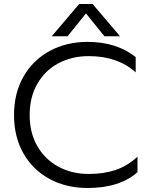

<svg xmlns="http://www.w3.org/2000/svg" viewBox="-20 -923 756 958"><path d="M375 -903H442L579 -742H501L409 -856L317 -742H238ZM50 -349Q50 -458 97 -540.5Q144 -623 227.5 -668.5Q311 -714 417 -714Q562 -714 657 -638V-562Q567 -643 423 -643Q338 -643 271 -607Q204 -571 166 -504.5Q128 -438 128 -349Q128 -260 166.5 -193.5Q205 -127 272 -91Q339 -55 423 -55Q498 -55 557 -75Q616 -95 666 -141V-64Q577 15 417 15Q311 15 227.5 -30Q144 -75 97 -157.5Q50 -240 50 -349Z"/></svg>

Font: Prompt Light
Style: Regular
Weight: 300
Designer: Katatrad Team
Foundry: CadsonDemak
Version: Version 1.001